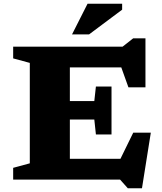

<svg xmlns="http://www.w3.org/2000/svg" viewBox="-20 -955 861 1021"><path d="M50 0V-62.5L138.5 -86.5V-620.5L50 -644.5V-707H632L688 -751H753.5V-490.5H663L625 -596.5H351.5V-417.5H481.5L490 -495H573V-240H490L481.5 -319.5H351.5V-110.5H620.5L688.5 -249.5H782L735 46H659.5L618.5 0ZM363 -772 445.5 -935H629.5V-903.5L453.5 -772Z"/></svg>

Font: Newsreader 6pt
Style: Bold
Weight: 700
Designer: Hugues Gentile
Foundry: Production Type
Version: Version 1.003; ttfautohint (v1.8.3)